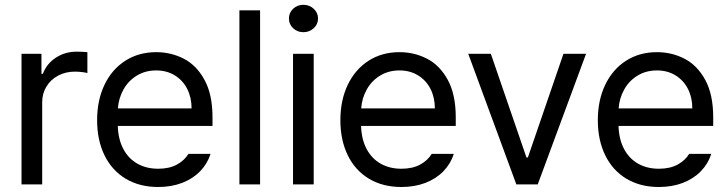

<svg xmlns="http://www.w3.org/2000/svg" viewBox="-20 -749 2959 780"><path d="M67.4 -530.3H148.4V-449.2H154.3Q168.9 -489.7 206.5 -514.4Q244.1 -539.1 291 -539.1Q315.4 -539.1 335 -537.1V-452.1Q329.6 -454.1 314.2 -456.1Q298.8 -458 284.2 -458Q246.6 -458 216.3 -441.9Q186 -425.8 168.7 -397.5Q151.4 -369.1 151.4 -334V0H67.4Z M374.5 -260.7Q374.5 -341.8 404.5 -404.5Q434.6 -467.3 489 -502.2Q543.5 -537.1 614.7 -537.1Q674.8 -537.1 726.6 -510.5Q778.3 -483.9 810.8 -424.6Q843.3 -365.2 843.3 -272.5V-237.3H458.5Q460.4 -182.1 481.4 -143.1Q502.4 -104 538.8 -83.7Q575.2 -63.5 622.6 -63.5Q667.5 -63.5 698.5 -80.3Q729.5 -97.2 745.6 -124H835.4Q822.8 -84 793.2 -53.5Q763.7 -22.9 720 -6.1Q676.3 10.7 622.6 10.7Q546.9 10.7 490.7 -22.9Q434.6 -56.6 404.5 -118.2Q374.5 -179.7 374.5 -260.7ZM758.3 -308.6Q758.3 -353 740.5 -387.9Q722.7 -422.9 689.9 -442.9Q657.2 -462.9 614.7 -462.9Q570.3 -462.9 535.9 -441.9Q501.5 -420.9 481.7 -385.5Q461.9 -350.1 459 -308.6Z M1036.6 0H952.6V-707H1036.6Z M1170.4 -530.3H1254.4V0H1170.4ZM1153.8 -673.8Q1153.8 -697.3 1170.9 -713.4Q1188 -729.5 1212.4 -729.5Q1236.8 -729.5 1254.4 -713.4Q1272 -697.3 1272 -673.8Q1272 -650.4 1254.4 -634.3Q1236.8 -618.2 1212.4 -618.2Q1188 -618.2 1170.9 -634.3Q1153.8 -650.4 1153.8 -673.8Z M1362.8 -260.7Q1362.8 -341.8 1392.8 -404.5Q1422.9 -467.3 1477.3 -502.2Q1531.7 -537.1 1603 -537.1Q1663.1 -537.1 1714.8 -510.5Q1766.6 -483.9 1799.1 -424.6Q1831.5 -365.2 1831.5 -272.5V-237.3H1446.8Q1448.7 -182.1 1469.7 -143.1Q1490.7 -104 1527.1 -83.7Q1563.5 -63.5 1610.8 -63.5Q1655.8 -63.5 1686.8 -80.3Q1717.8 -97.2 1733.9 -124H1823.7Q1811 -84 1781.5 -53.5Q1752 -22.9 1708.3 -6.1Q1664.6 10.7 1610.8 10.7Q1535.2 10.7 1479 -22.9Q1422.9 -56.6 1392.8 -118.2Q1362.8 -179.7 1362.8 -260.7ZM1746.6 -308.6Q1746.6 -353 1728.8 -387.9Q1710.9 -422.9 1678.2 -442.9Q1645.5 -462.9 1603 -462.9Q1558.6 -462.9 1524.2 -441.9Q1489.7 -420.9 1470 -385.5Q1450.2 -350.1 1447.3 -308.6Z M2164.6 0H2077.6L1882.3 -530.3H1974.1L2118.7 -109.4H2124.5L2269 -530.3H2360.8Z M2408.7 -260.7Q2408.7 -341.8 2438.7 -404.5Q2468.8 -467.3 2523.2 -502.2Q2577.6 -537.1 2648.9 -537.1Q2709 -537.1 2760.7 -510.5Q2812.5 -483.9 2845 -424.6Q2877.4 -365.2 2877.4 -272.5V-237.3H2492.7Q2494.6 -182.1 2515.6 -143.1Q2536.6 -104 2573 -83.7Q2609.4 -63.5 2656.7 -63.5Q2701.7 -63.5 2732.7 -80.3Q2763.7 -97.2 2779.8 -124H2869.6Q2856.9 -84 2827.4 -53.5Q2797.9 -22.9 2754.2 -6.1Q2710.4 10.7 2656.7 10.7Q2581.1 10.7 2524.9 -22.9Q2468.8 -56.6 2438.7 -118.2Q2408.7 -179.7 2408.7 -260.7ZM2792.5 -308.6Q2792.5 -353 2774.7 -387.9Q2756.8 -422.9 2724.1 -442.9Q2691.4 -462.9 2648.9 -462.9Q2604.5 -462.9 2570.1 -441.9Q2535.6 -420.9 2515.9 -385.5Q2496.1 -350.1 2493.2 -308.6Z"/></svg>

Font: Pretendard JP
Style: Regular
Weight: 400
Designer: Base glyphs from Inter by Rasmus Andersson; Hangeul glyphs from Noto Sans CJK(Source Han Sans) by Jang Soo-young and Kan
Foundry: Kil Hyung-jin
Version: Version 1.309